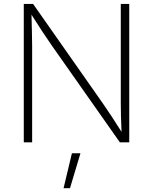

<svg xmlns="http://www.w3.org/2000/svg" viewBox="-20 -748 804 1009"><path d="M105 0V-727.5H153.8L522.5 -201.7Q543.5 -171.4 568.1 -134Q592.8 -96.7 618.7 -55.2Q616.7 -97.2 615.7 -136Q614.7 -174.8 614.7 -208V-727.5H659.2V0H609.9L252.9 -507.8Q227.5 -543.9 202.4 -582.3Q177.2 -620.6 145.5 -670.9Q146.5 -622.1 147.7 -581.1Q148.9 -540 148.9 -508.3V0ZM314 241.2 357.9 57.6H402.8L347.7 241.2Z"/></svg>

Font: Inter Extra Light
Style: Regular
Weight: 200
Designer: Rasmus Andersson
Foundry: rsms
Version: Version 4.000;git-3c8e0fc